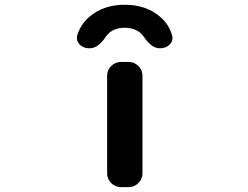

<svg xmlns="http://www.w3.org/2000/svg" viewBox="-20 -806 1040 806"><path d="M487.3 -20.5Q463.9 -20.5 446.8 -37.6Q429.7 -54.7 429.7 -78.1V-488.3Q429.7 -511.7 446.8 -528.8Q463.9 -545.9 487.3 -545.9H520.5Q543.9 -545.9 561 -528.8Q578.1 -511.7 578.1 -488.3V-78.1Q578.1 -54.7 561 -37.6Q543.9 -20.5 520.5 -20.5ZM702.1 -658.2Q704.1 -652.3 704.1 -646.5Q704.1 -631.8 693.4 -620.1Q677.7 -603.5 654.3 -603.5H649.4Q616.2 -603.5 584 -651.4Q577.1 -660.2 569.3 -668Q543 -689.5 503.4 -689.5Q463.9 -689.5 438.5 -668Q429.7 -660.2 423.8 -651.4Q391.6 -603.5 358.4 -603.5H352.5Q329.1 -603.5 313.5 -620.1Q302.7 -632.8 302.7 -646.5Q302.7 -652.3 304.7 -659.2Q318.4 -704.1 356.4 -736.3Q415 -786.1 503.9 -786.1Q592.8 -786.1 651.4 -736.3Q689.5 -704.1 702.1 -658.2Z"/></svg>

Font: Gen Jyuu Gothic Monospace Bold
Style: Bold
Weight: 700
Designer: [Source Han Sans]
Ryoko NISHIZUKA  (kana & ideographs); Paul D. Hunt (Latin, Greek & Cyrillic); Wenlong ZHANG  (bopomofo
Version: Version 1.002.20150607